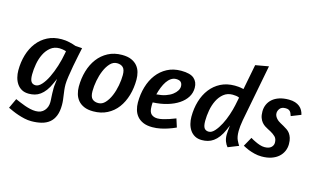

<svg xmlns="http://www.w3.org/2000/svg" viewBox="-106 -1046 2625 1588"><g transform="rotate(15 1206.5 -251.5)"><path d="M492 -470Q487 -446 477.5 -401.5Q468 -357 459 -308Q450 -259 443.5 -214.5Q437 -170 437 -146Q437 -121 439.5 -99.5Q442 -78 445 -57.5Q448 -37 450.5 -16.5Q453 4 453 27Q453 82 438 119.5Q423 157 395.5 179.5Q368 202 328.5 212Q289 222 241 222Q212 222 183 215.5Q154 209 127 200Q100 191 76.5 180.5Q53 170 36 162L75 78Q94 86 116 95.5Q138 105 161 113Q184 121 208 126.5Q232 132 255 132Q302 132 328 102Q354 72 354 29Q354 20 353.5 9.5Q353 -1 352 -14.5Q351 -28 350.5 -46Q350 -64 350 -90Q350 -106 353 -127Q356 -148 358 -171L339 -129Q322 -90 302 -63.5Q282 -37 260 -21Q238 -5 213.5 1.5Q189 8 163 8Q127 8 102 -6Q77 -20 61 -43.5Q45 -67 37.5 -96.5Q30 -126 30 -157Q30 -228 48.5 -290Q67 -352 103 -398.5Q139 -445 191 -471.5Q243 -498 311 -498Q346 -498 378 -490.5Q410 -483 434 -474ZM367 -394 370 -411Q355 -416 339.5 -418.5Q324 -421 313 -421Q268 -421 236.5 -395.5Q205 -370 185.5 -330.5Q166 -291 157.5 -243.5Q149 -196 149 -153Q149 -109 161.5 -91.5Q174 -74 199 -74Q224 -74 250 -102.5Q276 -131 298.5 -177Q321 -223 339 -280Q357 -337 367 -394Z M994 -335Q994 -263 975.5 -200Q957 -137 922 -90Q887 -43 834.5 -16Q782 11 715 11Q668 11 636 -3Q604 -17 584.5 -40.5Q565 -64 556.5 -94Q548 -124 548 -156Q548 -227 566.5 -290Q585 -353 620.5 -400Q656 -447 708 -474.5Q760 -502 827 -502Q875 -502 907 -488Q939 -474 958.5 -450.5Q978 -427 986 -397Q994 -367 994 -335ZM667 -149Q667 -102 686 -84Q705 -66 738 -66Q771 -66 796.5 -93.5Q822 -121 839.5 -162.5Q857 -204 866 -252.5Q875 -301 875 -342Q875 -389 856 -407Q837 -425 804 -425Q771 -425 745.5 -397.5Q720 -370 702.5 -328.5Q685 -287 676 -239Q667 -191 667 -149Z M1333 -502Q1411 -502 1444 -473Q1477 -444 1477 -394Q1477 -350 1454.5 -314Q1432 -278 1391.5 -251Q1351 -224 1295 -207.5Q1239 -191 1172 -188Q1171 -179 1171 -170Q1171 -161 1171 -153Q1171 -106 1191 -88Q1211 -70 1244 -70Q1264 -70 1289.5 -76Q1315 -82 1339 -90Q1366 -99 1396 -111L1419 -39Q1389 -25 1356 -14Q1328 -4 1292.5 3.5Q1257 11 1221 11Q1174 11 1142 -3Q1110 -17 1090.5 -40.5Q1071 -64 1062.5 -94Q1054 -124 1054 -156Q1054 -227 1072.5 -290Q1091 -353 1126.5 -400Q1162 -447 1214 -474.5Q1266 -502 1333 -502ZM1184 -260Q1229 -263 1262.5 -274.5Q1296 -286 1318.5 -303Q1341 -320 1352.5 -339Q1364 -358 1364 -376Q1364 -399 1351.5 -412Q1339 -425 1310 -425Q1287 -425 1267 -411.5Q1247 -398 1231.5 -375Q1216 -352 1204 -322Q1192 -292 1184 -260Z M1930 -238Q1925 -210 1922.5 -186.5Q1920 -163 1920 -144Q1920 -95 1932.5 -68.5Q1945 -42 1956 -26L1866 10Q1851 -7 1841.5 -32Q1832 -57 1832 -89Q1832 -102 1834 -122.5Q1836 -143 1839 -169L1822 -129Q1805 -90 1785 -63.5Q1765 -37 1742.5 -21Q1720 -5 1695.5 1.5Q1671 8 1645 8Q1609 8 1584 -6Q1559 -20 1543 -43.5Q1527 -67 1519.5 -96.5Q1512 -126 1512 -157Q1512 -228 1530.5 -290Q1549 -352 1585 -398.5Q1621 -445 1673 -471.5Q1725 -498 1793 -498Q1806 -498 1824.5 -496.5Q1843 -495 1869 -489L1911 -705L2024 -725ZM1838 -342 1852 -411Q1840 -417 1824.5 -419Q1809 -421 1795 -421Q1750 -421 1718.5 -395.5Q1687 -370 1667.5 -330.5Q1648 -291 1639.5 -243.5Q1631 -196 1631 -153Q1631 -109 1643.5 -91.5Q1656 -74 1682 -74Q1707 -74 1732 -102Q1757 -130 1778 -170.5Q1799 -211 1814.5 -257.5Q1830 -304 1838 -342Z M2255 -502Q2286 -502 2309 -494.5Q2332 -487 2348 -474Q2364 -461 2373.5 -443.5Q2383 -426 2387 -407L2304 -374Q2300 -383 2297 -392.5Q2294 -402 2288 -409.5Q2282 -417 2272.5 -421.5Q2263 -426 2247 -426Q2213 -426 2198.5 -407Q2184 -388 2184 -368Q2184 -354 2189.5 -343Q2195 -332 2203 -323Q2211 -314 2220.5 -307Q2230 -300 2238 -296L2267 -280Q2283 -271 2298.5 -260.5Q2314 -250 2325 -235Q2336 -220 2343 -198.5Q2350 -177 2350 -146Q2350 -114 2337.5 -85.5Q2325 -57 2301 -35.5Q2277 -14 2241 -1.5Q2205 11 2157 11Q2125 11 2095.5 3.5Q2066 -4 2043 -13Q2017 -24 1993 -37L2037 -116Q2058 -103 2080 -93Q2098 -84 2119.5 -77Q2141 -70 2160 -70Q2198 -70 2216.5 -87Q2235 -104 2235 -127Q2235 -161 2216.5 -178.5Q2198 -196 2174 -209L2149 -222Q2137 -228 2123 -237Q2109 -246 2096.5 -260.5Q2084 -275 2076 -297Q2068 -319 2068 -351Q2068 -383 2080 -410.5Q2092 -438 2115.5 -458.5Q2139 -479 2174 -490.5Q2209 -502 2255 -502Z"/></g></svg>

Font: Amaranth
Style: Italic
Weight: 400
Designer: Gesine Todt
Foundry: Gesine Todt
Version: Version 1.001